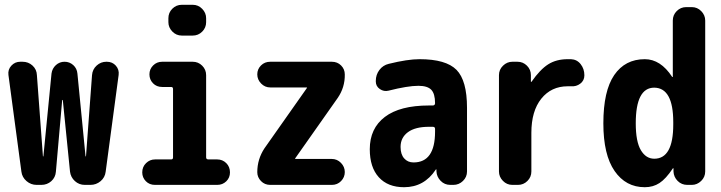

<svg xmlns="http://www.w3.org/2000/svg" viewBox="-20 -780 3040 810"><path d="M430.7 -519.5Q454.1 -519.5 468.8 -502.9Q483.4 -486.3 480.5 -463.9L425.8 -55.7Q422.9 -31.2 404.3 -15.6Q385.7 0 361.3 0H337.9Q313.5 0 295.9 -16.1Q278.3 -32.2 275.4 -55.7L245.1 -356.4Q245.1 -358.4 244.1 -358.4Q242.2 -358.4 242.2 -356.4L215.8 -55.7Q213.9 -31.2 196.3 -15.6Q178.7 0 154.3 0H134.8Q110.4 0 91.8 -16.1Q73.2 -32.2 70.3 -55.7L15.6 -463.9Q12.7 -486.3 27.8 -502.9Q43 -519.5 65.4 -519.5H75.2Q99.6 -519.5 117.2 -503.4Q134.8 -487.3 135.7 -462.9L161.1 -121.1Q161.1 -120.1 162.1 -120.1Q163.1 -120.1 163.1 -121.1L197.3 -469.7Q200.2 -491.2 215.8 -505.4Q231.4 -519.5 252.4 -519.5Q273.4 -519.5 289.1 -505.4Q304.7 -491.2 306.6 -469.7L340.8 -121.1Q340.8 -120.1 341.8 -120.1Q342.8 -120.1 342.8 -121.1L368.2 -462.9Q370.1 -487.3 387.7 -503.4Q405.3 -519.5 428.7 -519.5Z M896.5 -107.4Q918.9 -107.4 934.6 -91.8Q950.2 -76.2 950.2 -52.7Q950.2 -30.3 934.6 -15.1Q918.9 0 896.5 0H633.8Q610.4 0 595.2 -15.6Q580.1 -31.2 580.1 -52.7Q580.1 -76.2 596.2 -91.8Q612.3 -107.4 633.8 -107.4H702.1Q710 -107.4 710 -116.2V-404.3Q710 -413.1 702.1 -413.1H664.1Q640.6 -413.1 625.5 -428.7Q610.4 -444.3 610.4 -466.3Q610.4 -488.3 626 -503.9Q641.6 -519.5 664.1 -519.5H793Q816.4 -519.5 833 -502.9Q849.6 -486.3 849.6 -462.9V-116.2Q849.6 -107.4 859.4 -107.4ZM747.1 -759.8H793Q816.4 -759.8 833 -742.7Q849.6 -725.6 849.6 -703.1V-686.5Q849.6 -663.1 833 -646.5Q816.4 -629.9 793 -629.9H747.1Q723.6 -629.9 707 -647Q690.4 -664.1 690.4 -686.5V-703.1Q690.4 -726.6 707 -743.2Q723.6 -759.8 747.1 -759.8Z M1404.3 -366.2 1225.6 -112.3V-111.3L1224.6 -110.4Q1224.6 -109.4 1225.6 -109.4H1379.9Q1402.3 -109.4 1418.5 -92.8Q1434.6 -76.2 1434.6 -54.2Q1434.6 -32.2 1418.9 -16.1Q1403.3 0 1379.9 0H1120.1Q1096.7 0 1081.1 -16.1Q1065.4 -32.2 1065.4 -53.7Q1065.4 -108.4 1095.7 -154.3L1274.4 -408.2V-409.2L1275.4 -410.2Q1275.4 -411.1 1274.4 -411.1H1120.1Q1097.7 -411.1 1081.5 -427.7Q1065.4 -444.3 1065.4 -466.3Q1065.4 -488.3 1081.1 -503.9Q1096.7 -519.5 1120.1 -519.5H1379.9Q1403.3 -519.5 1418.9 -503.9Q1434.6 -488.3 1434.6 -465.8Q1435.5 -411.1 1404.3 -366.2Z M1815.4 -224.6V-236.3Q1815.4 -245.1 1805.7 -245.1H1790Q1731.4 -245.1 1700.7 -222.2Q1669.9 -199.2 1669.9 -160.2Q1669.9 -128.9 1685.1 -111.8Q1700.2 -94.7 1724.6 -94.7Q1815.4 -94.7 1815.4 -224.6ZM1750 -530.3Q1861.3 -530.3 1905.8 -485.4Q1950.2 -440.4 1950.2 -325.2V-56.6Q1950.2 -33.2 1933.1 -16.6Q1916 0 1892.6 0H1879.9Q1855.5 0 1838.9 -17.1Q1822.3 -34.2 1821.3 -56.6V-64.5Q1821.3 -65.4 1820.3 -65.4Q1818.4 -65.4 1818.4 -64.5Q1769.5 9.8 1684.6 9.8Q1616.2 9.8 1578.1 -32.2Q1540 -74.2 1540 -150.4Q1540 -238.3 1603.5 -286.6Q1667 -335 1790 -335H1805.7Q1814.5 -335 1815.4 -343.8V-344.7Q1815.4 -384.8 1799.3 -401.4Q1783.2 -418 1745.1 -418Q1700.2 -418 1619.1 -397.5Q1599.6 -392.6 1582.5 -404.3Q1565.4 -416 1565.4 -436.5V-438.5Q1565.4 -464.8 1580.6 -484.9Q1595.7 -504.9 1620.1 -510.7Q1699.2 -530.3 1750 -530.3Z M2388.7 -530.3Q2414.1 -529.3 2429.7 -509.3Q2445.3 -489.3 2445.3 -462.9V-461.9Q2445.3 -440.4 2428.2 -427.2Q2411.1 -414.1 2388.7 -416H2375Q2305.7 -416 2263.7 -363.8Q2221.7 -311.5 2221.7 -219.7V-56.6Q2221.7 -33.2 2205.1 -16.6Q2188.5 0 2165 0H2141.6Q2118.2 0 2101.6 -17.1Q2085 -34.2 2085 -56.6V-462.9Q2085 -486.3 2102.1 -502.9Q2119.1 -519.5 2141.6 -519.5H2163.1Q2186.5 -519.5 2203.1 -502.9Q2219.7 -486.3 2219.7 -462.9V-435.5Q2219.7 -434.6 2220.7 -434.6Q2222.7 -434.6 2222.7 -435.5Q2258.8 -487.3 2293 -508.8Q2327.1 -530.3 2375 -530.3Z M2820.3 -254.9V-264.6Q2820.3 -409.2 2740.2 -410.2Q2662.1 -410.2 2662.1 -259.8Q2662.1 -182.6 2683.6 -146.5Q2705.1 -110.4 2740.2 -110.4Q2820.3 -110.4 2820.3 -254.9ZM2898.4 -750Q2921.9 -750 2938.5 -732.9Q2955.1 -715.8 2955.1 -693.4V-56.6Q2955.1 -33.2 2938 -16.6Q2920.9 0 2898.4 0H2879.9Q2855.5 0 2838.9 -16.6Q2822.3 -33.2 2821.3 -56.6V-69.3Q2821.3 -70.3 2820.3 -70.3Q2818.4 -70.3 2818.4 -69.3Q2789.1 -25.4 2762.2 -7.8Q2735.4 9.8 2700.2 9.8Q2620.1 9.8 2572.8 -58.6Q2525.4 -127 2525.4 -259.8Q2525.4 -396.5 2571.3 -463.4Q2617.2 -530.3 2700.2 -530.3Q2766.6 -530.3 2815.4 -456.1Q2815.4 -455.1 2817.4 -455.1Q2818.4 -455.1 2818.4 -456.1V-693.4Q2818.4 -716.8 2835 -733.4Q2851.6 -750 2875 -750Z"/></svg>

Font: Rounded Mgen+ 1m bold
Style: Bold
Weight: 700
Designer: [Source Han Sans]
Ryoko NISHIZUKA  (kana & ideographs); Paul D. Hunt (Latin, Greek & Cyrillic); Wenlong ZHANG  (bopomofo
Version: Version 1.059.20150602